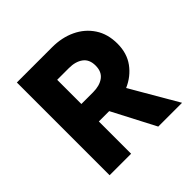

<svg xmlns="http://www.w3.org/2000/svg" viewBox="-176 -850 1010 1010"><g transform="rotate(-45 329.5 -345.0)"><path d="M85 0V-690H347Q420 -690 478 -662.5Q536 -635 570 -583.5Q604 -532 604 -460Q604 -389 567.5 -339Q531 -289 471 -263L624 0H447L322 -240H245V0ZM245 -370H332Q381 -370 411 -392Q441 -414 441 -460Q441 -506 411 -528Q381 -550 332 -550H245Z"/></g></svg>

Font: Radio Canada
Style: Bold
Weight: 700
Designer: Charles Daoud, Etienne Aubert Bonn, Alexandre Saumier Demers, Jacques Le Bailly
Foundry: Radio-Canada
Version: Version 2.104; ttfautohint (v1.8.4.7-5d5b);gftools[0.9.28.de